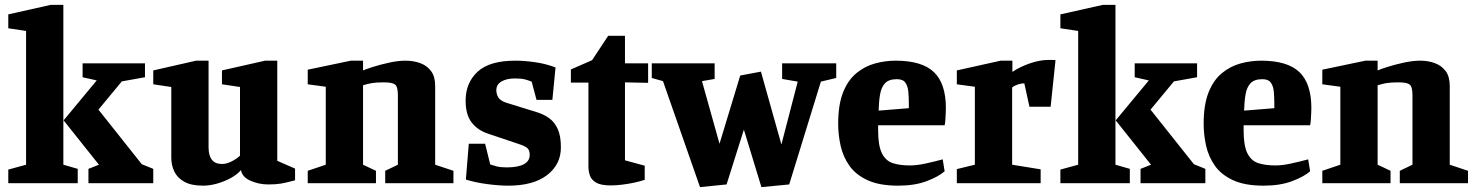

<svg xmlns="http://www.w3.org/2000/svg" viewBox="-20 -752 6056 788"><path d="M14 0V-56L87 -76V-625L14 -636V-693L188 -732H240V-76L299 -59V0ZM343 0V-59L386 -76L241 -258L377 -422L319 -435V-492H575V-435L480 -418L384 -302L562 -78L609 -59V0Z M814 10Q764 10 735.5 -6.5Q707 -23 695 -49Q683 -75 683 -104V-395L609 -406V-463L785 -503H836V-147Q836 -114 849.5 -96.5Q863 -79 891 -79Q909 -79 929.5 -89Q950 -99 965 -113V-395L891 -406V-463L1068 -503H1118V-92L1191 -60V-12Q1154 -2 1133 1.5Q1112 5 1081 5Q1043 5 1008.5 -10Q974 -25 969 -54Q954 -36 927.5 -21.5Q901 -7 871 1.5Q841 10 814 10Z M1243 0V-51L1317 -76V-396L1243 -406V-466L1420 -503H1470V-463Q1481 -468 1511 -477.5Q1541 -487 1577.5 -495Q1614 -503 1645 -503Q1677 -503 1704.5 -493Q1732 -483 1749 -460.5Q1766 -438 1766 -400V-76L1841 -51V0H1561V-51L1613 -76V-361Q1613 -396 1601.5 -405Q1590 -414 1555 -414Q1524 -414 1506.5 -411Q1489 -408 1470 -402V-76L1523 -51V0Z M2066 10Q2028 10 1979 3.5Q1930 -3 1892 -15L1904 -162H1971L1992 -77Q2004 -73 2019 -69Q2034 -65 2059 -65Q2106 -65 2130 -78Q2154 -91 2154 -116Q2154 -136 2144 -144.5Q2134 -153 2109 -161L1984 -203Q1941 -217 1916 -249Q1891 -281 1891 -339Q1891 -412 1940 -457.5Q1989 -503 2095 -503Q2133 -503 2177.5 -496.5Q2222 -490 2260 -475L2247 -342H2182L2162 -417Q2147 -423 2133 -426.5Q2119 -430 2093 -430Q2059 -430 2038 -417.5Q2017 -405 2017 -382Q2017 -366 2025 -352.5Q2033 -339 2056 -331L2182 -292Q2212 -283 2234.5 -266.5Q2257 -250 2269.5 -221.5Q2282 -193 2282 -147Q2282 -77 2225.5 -33.5Q2169 10 2066 10Z M2487 9Q2446 9 2426.5 -2.5Q2407 -14 2401 -32Q2395 -50 2395 -68V-413H2323V-467L2410 -505L2476 -605H2545V-492H2640V-412L2545 -414V-94L2626 -72V-14Q2605 -7 2581 -2Q2557 3 2532.5 6Q2508 9 2487 9Z M2853 16 2701 -419 2655 -432V-492H2913V-428L2861 -419L2933 -162L3018 -442L3103 -458L3187 -159L3254 -417L3190 -428V-492H3412V-432L3349 -417L3219 5L3105 16L3033 -220L2962 5Z M3666 10Q3589 10 3540.5 -12.5Q3492 -35 3466 -72Q3440 -109 3430 -154Q3420 -199 3420 -244Q3420 -322 3440 -372.5Q3460 -423 3494.5 -451.5Q3529 -480 3571 -491.5Q3613 -503 3656 -503Q3764 -503 3813 -456Q3862 -409 3862 -309Q3862 -304 3861.5 -290Q3861 -276 3860 -261Q3859 -246 3857 -238H3584V-217Q3584 -154 3599.5 -123Q3615 -92 3644 -82.5Q3673 -73 3715 -73Q3742 -73 3777 -80.5Q3812 -88 3849 -98L3857 -49Q3832 -27 3783 -8.5Q3734 10 3666 10ZM3586 -298 3710 -308V-328Q3710 -352 3708 -375Q3706 -398 3696 -412.5Q3686 -427 3661 -427Q3628 -427 3612.5 -410.5Q3597 -394 3592 -365Q3587 -336 3586 -298Z M3907 0V-58L3981 -76V-396L3907 -406V-463L4087 -503H4135V-457Q4168 -479 4208.5 -492.5Q4249 -506 4282 -506Q4287 -506 4297.5 -506Q4308 -506 4312 -505L4292 -314H4205L4184 -410Q4172 -410 4158 -405.5Q4144 -401 4134 -393V-76L4251 -57V0Z M4332 0V-56L4405 -76V-625L4332 -636V-693L4506 -732H4558V-76L4617 -59V0ZM4661 0V-59L4704 -76L4559 -258L4695 -422L4637 -435V-492H4893V-435L4798 -418L4702 -302L4880 -78L4927 -59V0Z M5166 10Q5089 10 5040.5 -12.5Q4992 -35 4966 -72Q4940 -109 4930 -154Q4920 -199 4920 -244Q4920 -322 4940 -372.5Q4960 -423 4994.5 -451.5Q5029 -480 5071 -491.5Q5113 -503 5156 -503Q5264 -503 5313 -456Q5362 -409 5362 -309Q5362 -304 5361.5 -290Q5361 -276 5360 -261Q5359 -246 5357 -238H5084V-217Q5084 -154 5099.5 -123Q5115 -92 5144 -82.5Q5173 -73 5215 -73Q5242 -73 5277 -80.5Q5312 -88 5349 -98L5357 -49Q5332 -27 5283 -8.5Q5234 10 5166 10ZM5086 -298 5210 -308V-328Q5210 -352 5208 -375Q5206 -398 5196 -412.5Q5186 -427 5161 -427Q5128 -427 5112.5 -410.5Q5097 -394 5092 -365Q5087 -336 5086 -298Z M5407 0V-51L5481 -76V-396L5407 -406V-466L5584 -503H5634V-463Q5645 -468 5675 -477.5Q5705 -487 5741.5 -495Q5778 -503 5809 -503Q5841 -503 5868.5 -493Q5896 -483 5913 -460.5Q5930 -438 5930 -400V-76L6005 -51V0H5725V-51L5777 -76V-361Q5777 -396 5765.5 -405Q5754 -414 5719 -414Q5688 -414 5670.5 -411Q5653 -408 5634 -402V-76L5687 -51V0Z"/></svg>

Font: Manuale ExtraBold
Style: Regular
Weight: 800
Version: Version 1.002